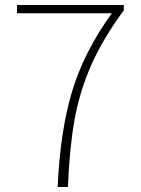

<svg xmlns="http://www.w3.org/2000/svg" viewBox="-20 -746 561 766"><path d="M426 -693H48V-726H474V-705Q390 -591 343.5 -485Q297 -379 277 -266Q257 -153 251 0H210Q220 -223 267.5 -381Q315 -539 426 -693Z"/></svg>

Font: Merged Yaku Han JP Thin
Style: Regular
Weight: 250
Designer: Ryoko NISHIZUKA 西塚涼子 (kana, bopomofo & ideographs); Paul D. Hunt (Latin, Greek & Cyrillic); Sandoll Communications 산돌커뮤니
Foundry: Adobe
Version: Version 2.004